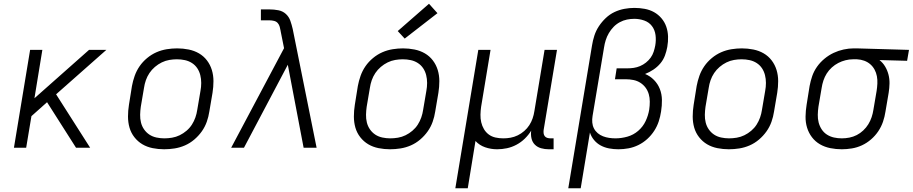

<svg xmlns="http://www.w3.org/2000/svg" viewBox="-20 -785 4849 1020"><path d="M54 0 140 -520H205L163 -263L453 -520H545L278 -284L459 0H384L230 -242L147 -168L119 0Z M852 8Q852 8 852 8Q852 8 852 8Q821 8 791 2Q761 -4 736.5 -18.5Q712 -33 694 -56Q676 -79 668 -107Q660 -135 660 -166Q660 -197 665 -228L681 -328Q686 -355 695.5 -382Q705 -409 721.5 -433Q738 -457 761.5 -476.5Q785 -496 811.5 -507.5Q838 -519 866 -523.5Q894 -528 921 -528Q921 -528 921 -528Q921 -528 921 -528Q952 -528 982 -522Q1012 -516 1037 -501.5Q1062 -487 1079.5 -464Q1097 -441 1105.5 -413Q1114 -385 1114 -354Q1114 -323 1109 -292L1092 -192Q1088 -165 1078.5 -138Q1069 -111 1052 -87Q1035 -63 1012 -43.5Q989 -24 962.5 -12.5Q936 -1 908 3.5Q880 8 852 8ZM853 -50Q873 -50 894 -53.5Q915 -57 934.5 -66.5Q954 -76 971 -90.5Q988 -105 999.5 -123Q1011 -141 1018 -161Q1025 -181 1028 -202L1045 -302Q1049 -323 1049 -344.5Q1049 -366 1044 -386Q1039 -406 1028 -422.5Q1017 -439 1000 -450Q983 -461 962.5 -465.5Q942 -470 920 -470Q900 -470 879.5 -466.5Q859 -463 839.5 -453.5Q820 -444 803 -429.5Q786 -415 774 -397Q762 -379 755 -359Q748 -339 745 -318L728 -218Q725 -197 724.5 -175.5Q724 -154 729 -134Q734 -114 745.5 -97.5Q757 -81 773.5 -70Q790 -59 811 -54.5Q832 -50 853 -50Z M1208 0 1489 -529 1471 -619V-620Q1469 -631 1466 -642.5Q1463 -654 1455.5 -662.5Q1448 -671 1436 -674Q1424 -677 1412 -677H1366V-735H1412Q1436 -735 1459 -730.5Q1482 -726 1498.5 -711Q1515 -696 1522.5 -674.5Q1530 -653 1535 -631L1662 0H1593L1509 -441L1276 0Z M2052 8Q2052 8 2052 8Q2052 8 2052 8Q2021 8 1991 2Q1961 -4 1936.5 -18.5Q1912 -33 1894 -56Q1876 -79 1868 -107Q1860 -135 1860 -166Q1860 -197 1865 -228L1881 -328Q1886 -355 1895.5 -382Q1905 -409 1921.5 -433Q1938 -457 1961.5 -476.5Q1985 -496 2011.5 -507.5Q2038 -519 2066 -523.5Q2094 -528 2121 -528Q2121 -528 2121 -528Q2121 -528 2121 -528Q2152 -528 2182 -522Q2212 -516 2237 -501.5Q2262 -487 2279.5 -464Q2297 -441 2305.5 -413Q2314 -385 2314 -354Q2314 -323 2309 -292L2292 -192Q2288 -165 2278.5 -138Q2269 -111 2252 -87Q2235 -63 2212 -43.5Q2189 -24 2162.5 -12.5Q2136 -1 2108 3.5Q2080 8 2052 8ZM2053 -50Q2073 -50 2094 -53.5Q2115 -57 2134.5 -66.5Q2154 -76 2171 -90.5Q2188 -105 2199.5 -123Q2211 -141 2218 -161Q2225 -181 2228 -202L2245 -302Q2249 -323 2249 -344.5Q2249 -366 2244 -386Q2239 -406 2228 -422.5Q2217 -439 2200 -450Q2183 -461 2162.5 -465.5Q2142 -470 2120 -470Q2100 -470 2079.5 -466.5Q2059 -463 2039.5 -453.5Q2020 -444 2003 -429.5Q1986 -415 1974 -397Q1962 -379 1955 -359Q1948 -339 1945 -318L1928 -218Q1925 -197 1924.5 -175.5Q1924 -154 1929 -134Q1934 -114 1945.5 -97.5Q1957 -81 1973.5 -70Q1990 -59 2011 -54.5Q2032 -50 2053 -50ZM2130 -580 2093 -620 2259 -765 2304 -715Z M2399 215 2521 -520H2586L2536 -218Q2533 -197 2532.5 -176Q2532 -155 2536.5 -135.5Q2541 -116 2551 -99Q2561 -82 2576.5 -70.5Q2592 -59 2612 -54.5Q2632 -50 2654 -50Q2673 -50 2692.5 -53.5Q2712 -57 2730.5 -66Q2749 -75 2765 -89Q2781 -103 2792 -120Q2803 -137 2809.5 -156Q2816 -175 2819 -195L2873 -520H2939L2868 -94Q2867 -85 2868 -76.5Q2869 -68 2874 -61.5Q2879 -55 2887.5 -52.5Q2896 -50 2905 -50H2921V8H2895Q2874 8 2854.5 2.5Q2835 -3 2821.5 -16.5Q2808 -30 2803.5 -50Q2799 -70 2802 -91Q2788 -68 2768 -48.5Q2748 -29 2723.5 -16Q2699 -3 2673 2.5Q2647 8 2621 8Q2588 8 2557.5 -2.5Q2527 -13 2506 -36L2465 215Z M2999 215 3125 -543Q3129 -569 3137.5 -595.5Q3146 -622 3161.5 -645.5Q3177 -669 3198 -689Q3219 -709 3244.5 -721Q3270 -733 3297 -738Q3324 -743 3350 -743Q3378 -743 3405 -738Q3432 -733 3454.5 -720.5Q3477 -708 3494 -688Q3511 -668 3519.5 -643.5Q3528 -619 3529 -591.5Q3530 -564 3525 -536Q3521 -513 3512.5 -490Q3504 -467 3488 -448Q3472 -429 3451 -415Q3430 -401 3407 -392Q3434 -381 3454.5 -360Q3475 -339 3485.5 -312Q3496 -285 3496.5 -254.5Q3497 -224 3492 -193Q3488 -166 3479.5 -140Q3471 -114 3455.5 -90Q3440 -66 3418.5 -46.5Q3397 -27 3371.5 -14.5Q3346 -2 3319 3Q3292 8 3266 8Q3265 8 3265 8Q3265 8 3265 8Q3240 8 3216 3.5Q3192 -1 3171.5 -12Q3151 -23 3136 -41Q3121 -59 3114 -81L3065 215ZM3250 -50Q3281 -50 3313 -59Q3345 -68 3370.5 -90Q3396 -112 3410 -142Q3424 -172 3429 -203Q3432 -224 3432 -245Q3432 -266 3426.5 -285Q3421 -304 3409.5 -319.5Q3398 -335 3381.5 -345.5Q3365 -356 3345 -360Q3325 -364 3304 -364H3247L3256 -422H3314Q3330 -422 3347 -424.5Q3364 -427 3380.5 -434Q3397 -441 3411.5 -452.5Q3426 -464 3436.5 -478.5Q3447 -493 3452.5 -510Q3458 -527 3461 -543Q3466 -571 3462.5 -598.5Q3459 -626 3443.5 -646.5Q3428 -667 3402.5 -676Q3377 -685 3350 -685Q3330 -685 3310.5 -681Q3291 -677 3272.5 -667Q3254 -657 3239.5 -642Q3225 -627 3214.5 -609Q3204 -591 3198 -572Q3192 -553 3189 -533L3128 -169Q3125 -151 3126.5 -134Q3128 -117 3135.5 -102.5Q3143 -88 3155.5 -77.5Q3168 -67 3183.5 -61Q3199 -55 3216 -52.5Q3233 -50 3250 -50Z M3852 8Q3852 8 3852 8Q3852 8 3852 8Q3821 8 3791 2Q3761 -4 3736.5 -18.5Q3712 -33 3694 -56Q3676 -79 3668 -107Q3660 -135 3660 -166Q3660 -197 3665 -228L3681 -328Q3686 -355 3695.5 -382Q3705 -409 3721.5 -433Q3738 -457 3761.5 -476.5Q3785 -496 3811.5 -507.5Q3838 -519 3866 -523.5Q3894 -528 3921 -528Q3921 -528 3921 -528Q3921 -528 3921 -528Q3952 -528 3982 -522Q4012 -516 4037 -501.5Q4062 -487 4079.5 -464Q4097 -441 4105.5 -413Q4114 -385 4114 -354Q4114 -323 4109 -292L4092 -192Q4088 -165 4078.5 -138Q4069 -111 4052 -87Q4035 -63 4012 -43.5Q3989 -24 3962.5 -12.5Q3936 -1 3908 3.5Q3880 8 3852 8ZM3853 -50Q3873 -50 3894 -53.5Q3915 -57 3934.5 -66.5Q3954 -76 3971 -90.5Q3988 -105 3999.5 -123Q4011 -141 4018 -161Q4025 -181 4028 -202L4045 -302Q4049 -323 4049 -344.5Q4049 -366 4044 -386Q4039 -406 4028 -422.5Q4017 -439 4000 -450Q3983 -461 3962.5 -465.5Q3942 -470 3920 -470Q3900 -470 3879.5 -466.5Q3859 -463 3839.5 -453.5Q3820 -444 3803 -429.5Q3786 -415 3774 -397Q3762 -379 3755 -359Q3748 -339 3745 -318L3728 -218Q3725 -197 3724.5 -175.5Q3724 -154 3729 -134Q3734 -114 3745.5 -97.5Q3757 -81 3773.5 -70Q3790 -59 3811 -54.5Q3832 -50 3853 -50Z M4452 8Q4421 8 4391 2Q4361 -4 4336 -18.5Q4311 -33 4293.5 -56Q4276 -79 4267.5 -107Q4259 -135 4259.5 -166Q4260 -197 4265 -228L4281 -328Q4286 -355 4295 -381Q4304 -407 4320.5 -430.5Q4337 -454 4360 -473Q4383 -492 4408.5 -504Q4434 -516 4461.5 -522Q4489 -528 4515 -528Q4519 -528 4523 -528Q4527 -528 4531 -528L4809 -520L4799 -462L4652 -466Q4670 -452 4682 -432Q4694 -412 4700 -389Q4706 -366 4705.5 -341.5Q4705 -317 4701 -292L4684 -192Q4680 -165 4671 -138.5Q4662 -112 4646 -88Q4630 -64 4607.5 -44.5Q4585 -25 4559 -13Q4533 -1 4505.5 3.5Q4478 8 4452 8ZM4452 -50Q4472 -50 4492.5 -54Q4513 -58 4531.5 -67.5Q4550 -77 4566 -92Q4582 -107 4593 -125Q4604 -143 4610.5 -162.5Q4617 -182 4620 -202L4637 -302Q4640 -321 4641 -341Q4642 -361 4638.5 -380Q4635 -399 4626 -415.5Q4617 -432 4603 -444Q4589 -456 4571 -462.5Q4553 -469 4533 -470H4522Q4519 -470 4516.5 -470Q4514 -470 4511 -470Q4492 -470 4472 -465Q4452 -460 4433.5 -450.5Q4415 -441 4399 -426.5Q4383 -412 4372 -394.5Q4361 -377 4354.5 -357.5Q4348 -338 4345 -318L4328 -218Q4325 -197 4324.5 -175.5Q4324 -154 4329 -134.5Q4334 -115 4345 -98Q4356 -81 4373 -70Q4390 -59 4410.5 -54.5Q4431 -50 4452 -50Z"/></svg>

Font: Iosevka SS04 Light Extended
Style: Italic
Weight: 300
Width: 7
Italic angle: -9°
Monospace: yes
Designer: Belleve Invis
Foundry: Belleve Invis
Version: Version 19.0.0; ttfautohint (v1.8.4)